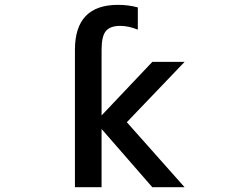

<svg xmlns="http://www.w3.org/2000/svg" viewBox="-20 -781 1040 802"><path d="M404.3 -242.2V1H293V-573.2Q293 -760.7 472.7 -760.7Q516.6 -760.7 555.7 -750V-657.2Q516.6 -672.9 482.4 -672.9Q440.4 -672.9 422.4 -651.4Q404.3 -629.9 404.3 -573.2V-298.8L616.2 -522.5H751L509.8 -270.5L751 1H616.2Z"/></svg>

Font: Gen Shin Gothic Monospace Medium
Style: Regular
Weight: 500
Designer: [Source Han Sans]
Ryoko NISHIZUKA  (kana & ideographs); Paul D. Hunt (Latin, Greek & Cyrillic); Wenlong ZHANG  (bopomofo
Version: Version 1.002.20150607